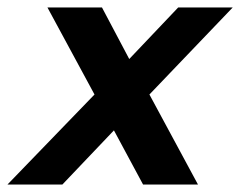

<svg xmlns="http://www.w3.org/2000/svg" viewBox="-51 -494 643 514"><path d="M-31 0 202 -241 76 -474H222L295 -336L426 -474H572L349 -241L479 0H332L254 -145L116 0Z"/></svg>

Font: Kanit Medium
Style: Italic
Weight: 500
Italic angle: -12°
Designer: Katatrad Team
Foundry: CadsonDemak
Version: Version 2.000; ttfautohint (v1.8.3)